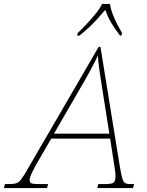

<svg xmlns="http://www.w3.org/2000/svg" viewBox="-81 -951 745 971"><path d="M-61 0 -56 -20H-39Q-13 -20 0.5 -24Q14 -28 26.5 -44.5Q39 -61 60 -98L418 -714H427L525 -109Q532 -68 537.5 -49Q543 -30 552 -25Q561 -20 579 -20H597L592 0H411L416 -20H449Q484 -20 493.5 -27.5Q503 -35 503 -60Q503 -71 501 -87Q499 -103 498 -108L476 -250H178L98 -112Q88 -93 78.5 -73Q69 -53 69 -42Q69 -27 79 -23.5Q89 -20 120 -20H162L157 0ZM318 -493 192 -275H472L439 -484Q432 -528 424 -581Q416 -634 414 -670Q397 -634 372 -588Q347 -542 318 -493ZM312 -784Q332 -803 356.5 -829Q381 -855 403 -882Q425 -909 435 -931H475Q478 -909 488 -882Q498 -855 511.5 -829Q525 -803 536 -784L533 -771H526Q497 -809 481 -836.5Q465 -864 451 -901Q431 -877 412.5 -856.5Q394 -836 373 -816Q352 -796 321 -771H309Z"/></svg>

Font: Noto Serif Thin
Style: Italic
Weight: 100
Italic angle: -12°
Designer: Monotype Design Team
Foundry: Monotype Imaging Inc.
Version: Version 2.014; ttfautohint (v1.8.4.7-5d5b)